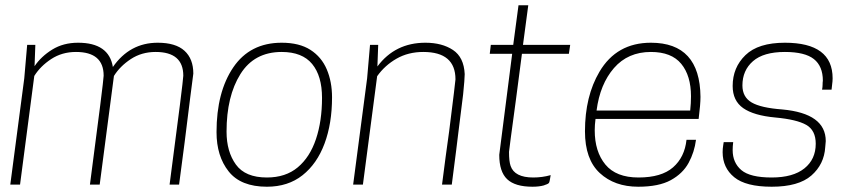

<svg xmlns="http://www.w3.org/2000/svg" viewBox="-20 -700 3233 728"><path d="M659 0H623Q675 -395 675 -413Q675 -503 570 -503Q517 -503 476 -476Q435 -449 412 -412L358 0H321Q373 -395 373 -413Q373 -503 268 -503Q215 -503 174 -476Q133 -449 110 -412L56 0H19L72 -403L83 -530H114L111 -449Q136 -486 178 -512Q220 -538 276 -538Q393 -538 408 -446Q472 -538 578 -538Q646 -538 679.5 -507.5Q713 -477 713 -421L701 -328Q680 -155 659 0Z M992 8Q893 8 847 -50Q801 -108 801 -199Q801 -351 864.5 -444.5Q928 -538 1048 -538Q1115 -538 1157 -511Q1199 -484 1219 -437Q1239 -390 1239 -331Q1239 -232 1210.5 -155.5Q1182 -79 1127 -35.5Q1072 8 992 8ZM992 -27Q1063 -27 1109 -65.5Q1155 -104 1178 -172.5Q1201 -241 1201 -329Q1201 -412 1163.5 -457.5Q1126 -503 1048 -503Q944 -503 891.5 -419Q839 -335 839 -201Q839 -125 874.5 -76Q910 -27 992 -27Z M1693 0H1656Q1670 -110 1683 -202Q1707 -393 1707 -399Q1707 -503 1585 -503Q1528 -503 1483.5 -477.5Q1439 -452 1410 -411L1356 0H1319L1372 -403L1383 -530H1414L1411 -448Q1478 -538 1593 -538Q1656 -538 1697.5 -510.5Q1739 -483 1742 -419Q1742 -401 1736 -342L1710 -134L1719 -198Q1715 -174 1693 0Z M1999 8Q1933 8 1903 -20.5Q1873 -49 1873 -113Q1874 -125 1922 -496H1837L1841 -530H1926L1946 -680H1983L1963 -530H2142L2137 -496H1959L1936 -320Q1910 -129 1910 -124Q1910 -88 1916 -71Q1931 -27 2002 -27Q2036 -27 2068 -36Q2066 -26 2065 -19Q2064 -12 2062 -7.5Q2060 -3 2047 1L2042 3Q2024 8 1999 8Z M2400 8Q2310 8 2254 -44Q2198 -96 2198 -202Q2198 -335 2253 -428Q2318 -538 2448 -538Q2634 -538 2636 -333Q2636 -304 2629 -249H2238Q2235 -226 2235 -206Q2235 -125 2275.5 -76Q2316 -27 2401 -27Q2488 -27 2532 -65.5Q2576 -104 2583 -170H2619Q2613 -123 2591 -82.5Q2569 -42 2523.5 -17Q2478 8 2400 8ZM2597 -281Q2600 -309 2600 -335Q2600 -413 2563 -458Q2526 -503 2448 -503Q2361 -503 2308 -442Q2255 -381 2242 -281Z M2906 8Q2808 8 2764 -28Q2720 -64 2720 -123Q2720 -136 2722 -148L2724 -161H2760Q2758 -145 2758 -131Q2758 -83 2791 -55Q2824 -27 2906 -27Q2987 -27 3030 -61.5Q3073 -96 3073 -155Q3073 -206 3037 -226.5Q3001 -247 2919.5 -254.5Q2838 -262 2798 -290Q2758 -318 2758 -374Q2758 -444 2806.5 -491Q2855 -538 2956 -538Q3137 -538 3137 -403Q3137 -392 3135 -378L3133 -360H3097Q3099 -370 3099 -379Q3099 -388 3100 -394Q3100 -449 3066 -476Q3032 -503 2956 -503Q2875 -503 2835 -468Q2795 -433 2795 -376Q2795 -332 2830 -311.5Q2865 -291 2946 -285Q3111 -270 3111 -165L3109 -142Q3105 -77 3056.5 -34.5Q3008 8 2906 8Z"/></svg>

Font: Tanohe Sans ExtraLight
Style: Italic
Weight: 200
Designer: Village Type and Design LLC & Cristiano Sobral
Foundry: Cooper Hewitt Smithsonian Design Museum
Version: Version 1.00;September 29, 2021;FontCreator 13.0.0.2655 64-b